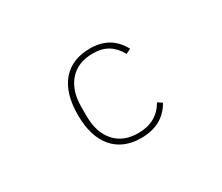

<svg xmlns="http://www.w3.org/2000/svg" viewBox="-100 -786 1200 1039"><g transform="rotate(-30 500.0 -266.5)"><path d="M294 -267Q294 -402 355.5 -474Q417 -546 530 -546Q660 -546 718 -436L688 -421Q662 -468 624 -491.5Q586 -515 530 -515Q436 -515 384 -456Q332 -397 332 -297V-237Q332 -136 384 -77Q436 -18 530 -18Q645 -18 699 -112L726 -94Q666 13 530 13Q418 13 356 -59.5Q294 -132 294 -267Z"/></g></svg>

Font: IBM Plex Sans JP ExtraLight
Style: Regular
Weight: 200
Designer: Mike Abbink; Paul van der Laan; Pieter van Rosmalen; Wujin Sim; Yejin Wi; Jinhee Kim; Boomi Park; Yona Kim; Kichan Ma
Foundry: Sandoll Inc.
Version: Version 1.001